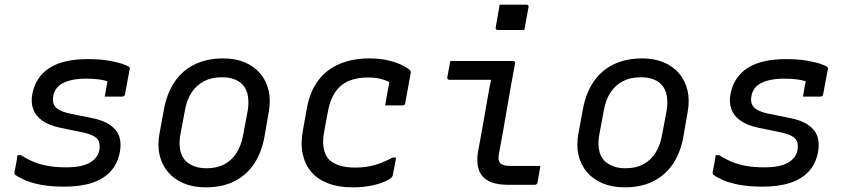

<svg xmlns="http://www.w3.org/2000/svg" viewBox="-20 -794 3640 825"><path d="M357 -540Q409 -540 446.5 -533.5Q484 -527 507 -519Q530 -511 535 -506Q537 -504 537.5 -501.5Q538 -499 537 -496L517 -389Q516 -384 513 -381.5Q510 -379 505 -379Q486 -379 467.5 -379Q449 -379 430 -379L432 -389Q434 -404 437 -418Q440 -432 442 -445Q422 -451 399.5 -453.5Q377 -456 348 -456Q317 -456 292.5 -451Q268 -446 250.5 -437Q233 -428 222.5 -414Q212 -400 209 -382Q205 -363 210 -348.5Q215 -334 231.5 -323.5Q248 -313 280 -306L369 -288Q423 -278 453 -257Q483 -236 492.5 -207Q502 -178 495 -141Q486 -92 456 -58.5Q426 -25 376 -8.5Q326 8 256 8Q198 8 154 -0.5Q110 -9 82.5 -22Q55 -35 44 -44Q43 -46 42.5 -48Q42 -50 42 -53Q46 -75 49.5 -92Q53 -109 55 -127H71Q97 -110 125 -98.5Q153 -87 186.5 -81Q220 -75 265 -75Q312 -75 341.5 -84.5Q371 -94 387 -111Q403 -128 407 -150Q410 -170 405.5 -184.5Q401 -199 382 -209.5Q363 -220 327 -227L239 -245Q191 -255 162 -275.5Q133 -296 122.5 -325.5Q112 -355 119 -391Q126 -427 144.5 -455Q163 -483 192.5 -502Q222 -521 263 -530.5Q304 -540 357 -540Z M940 -543Q992 -543 1032 -526Q1072 -509 1098 -478.5Q1124 -448 1134 -406Q1144 -364 1135 -314L1117 -210Q1105 -140 1072 -90.5Q1039 -41 987 -15Q935 11 864 11Q811 11 770 -6Q729 -23 702.5 -54Q676 -85 666 -126.5Q656 -168 665 -218L684 -322Q697 -393 730 -442Q763 -491 816 -517Q869 -543 940 -543ZM933 -462Q889 -462 856.5 -445Q824 -428 803.5 -397Q783 -366 775 -322L755 -215Q749 -184 753.5 -153.5Q758 -123 778 -102Q793 -88 815 -79.5Q837 -71 868 -71Q912 -71 944 -88Q976 -105 996 -136.5Q1016 -168 1024 -210L1044 -316Q1050 -349 1045.5 -380Q1041 -411 1021 -432Q1007 -446 985.5 -454Q964 -462 933 -462Z M1566 -543Q1616 -543 1652.5 -533.5Q1689 -524 1711.5 -512Q1734 -500 1741 -493Q1744 -490 1744.5 -487.5Q1745 -485 1745 -481L1721 -350Q1721 -348 1719 -345.5Q1717 -343 1714.5 -342Q1712 -341 1709 -341Q1690 -341 1671.5 -341Q1653 -341 1635 -341L1637 -353Q1641 -376 1645 -398.5Q1649 -421 1653 -441Q1634 -451 1612 -456Q1590 -461 1560 -461Q1512 -461 1477 -445.5Q1442 -430 1420 -397.5Q1398 -365 1389 -315L1374 -234Q1365 -191 1370.5 -159Q1376 -127 1395 -107Q1413 -91 1440 -82.5Q1467 -74 1505 -74Q1538 -74 1565 -79Q1592 -84 1616.5 -93.5Q1641 -103 1667 -117H1682Q1679 -98 1675 -79.5Q1671 -61 1668 -42Q1667 -39 1666 -36.5Q1665 -34 1663 -32Q1654 -23 1631 -13Q1608 -3 1573.5 4Q1539 11 1494 11Q1434 11 1389 -6.5Q1344 -24 1317 -56Q1290 -88 1280.5 -133.5Q1271 -179 1282 -236L1298 -326Q1311 -399 1346.5 -447Q1382 -495 1438.5 -519Q1495 -543 1566 -543Z M1915 -532Q1960 -532 2004.5 -532Q2049 -532 2094 -532Q2139 -532 2184 -532Q2187 -532 2189 -531Q2191 -530 2192.5 -527.5Q2194 -525 2193 -521Q2184 -473 2175.5 -426Q2167 -379 2159 -331Q2151 -283 2142.5 -235Q2134 -187 2125 -139Q2121 -121 2122 -110.5Q2123 -100 2131 -92Q2137 -86 2147.5 -83.5Q2158 -81 2176 -81Q2202 -81 2231.5 -81Q2261 -81 2286 -81H2302Q2299 -63 2296 -46Q2293 -29 2290 -11Q2289 -5 2285.5 -2.5Q2282 0 2277 0Q2271 0 2252 0Q2233 0 2208.5 0Q2184 0 2163 0Q2120 0 2092.5 -10.5Q2065 -21 2050.5 -40Q2036 -59 2032.5 -85Q2029 -111 2034 -142Q2042 -182 2048.5 -220.5Q2055 -259 2062 -297.5Q2069 -336 2075.5 -374.5Q2082 -413 2090 -451H2072Q2045 -451 2018.5 -451Q1992 -451 1965 -451Q1938 -451 1911 -451Q1907 -451 1904 -454Q1901 -457 1902 -462Q1905 -479 1908.5 -497Q1912 -515 1915 -532ZM2127 -774Q2141 -774 2155.5 -774Q2170 -774 2184.5 -774Q2199 -774 2213.5 -774Q2228 -774 2242 -774Q2247 -774 2249.5 -771Q2252 -768 2251 -763L2233 -665Q2219 -665 2205 -665Q2191 -665 2176 -665Q2161 -665 2147 -665Q2133 -665 2119 -665Q2114 -665 2111.5 -668Q2109 -671 2110 -676Z M2740 -543Q2792 -543 2832 -526Q2872 -509 2898 -478.5Q2924 -448 2934 -406Q2944 -364 2935 -314L2917 -210Q2905 -140 2872 -90.5Q2839 -41 2787 -15Q2735 11 2664 11Q2611 11 2570 -6Q2529 -23 2502.5 -54Q2476 -85 2466 -126.5Q2456 -168 2465 -218L2484 -322Q2497 -393 2530 -442Q2563 -491 2616 -517Q2669 -543 2740 -543ZM2733 -462Q2689 -462 2656.5 -445Q2624 -428 2603.5 -397Q2583 -366 2575 -322L2555 -215Q2549 -184 2553.5 -153.5Q2558 -123 2578 -102Q2593 -88 2615 -79.5Q2637 -71 2668 -71Q2712 -71 2744 -88Q2776 -105 2796 -136.5Q2816 -168 2824 -210L2844 -316Q2850 -349 2845.5 -380Q2841 -411 2821 -432Q2807 -446 2785.5 -454Q2764 -462 2733 -462Z M3357 -540Q3409 -540 3446.5 -533.5Q3484 -527 3507 -519Q3530 -511 3535 -506Q3537 -504 3537.5 -501.5Q3538 -499 3537 -496L3517 -389Q3516 -384 3513 -381.5Q3510 -379 3505 -379Q3486 -379 3467.5 -379Q3449 -379 3430 -379L3432 -389Q3434 -404 3437 -418Q3440 -432 3442 -445Q3422 -451 3399.5 -453.5Q3377 -456 3348 -456Q3317 -456 3292.5 -451Q3268 -446 3250.5 -437Q3233 -428 3222.5 -414Q3212 -400 3209 -382Q3205 -363 3210 -348.5Q3215 -334 3231.5 -323.5Q3248 -313 3280 -306L3369 -288Q3423 -278 3453 -257Q3483 -236 3492.5 -207Q3502 -178 3495 -141Q3486 -92 3456 -58.5Q3426 -25 3376 -8.5Q3326 8 3256 8Q3198 8 3154 -0.5Q3110 -9 3082.5 -22Q3055 -35 3044 -44Q3043 -46 3042.5 -48Q3042 -50 3042 -53Q3046 -75 3049.5 -92Q3053 -109 3055 -127H3071Q3097 -110 3125 -98.5Q3153 -87 3186.5 -81Q3220 -75 3265 -75Q3312 -75 3341.5 -84.5Q3371 -94 3387 -111Q3403 -128 3407 -150Q3410 -170 3405.5 -184.5Q3401 -199 3382 -209.5Q3363 -220 3327 -227L3239 -245Q3191 -255 3162 -275.5Q3133 -296 3122.5 -325.5Q3112 -355 3119 -391Q3126 -427 3144.5 -455Q3163 -483 3192.5 -502Q3222 -521 3263 -530.5Q3304 -540 3357 -540Z"/></svg>

Font: RecMonoLinear Nerd Font Mono
Style: Italic
Weight: 400
Italic angle: -10°
Monospace: yes
Version: Version 1.085; ttfautohint (v1.8.4.7-5d5b);Nerd Fonts 3.2.1